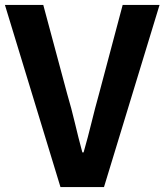

<svg xmlns="http://www.w3.org/2000/svg" viewBox="-25 -761 669 781"><path d="M221 0 -5 -741H151L248 -380Q266 -319 279.5 -261.5Q293 -204 310 -141H315Q333 -204 347 -261.5Q361 -319 378 -380L474 -741H624L398 0Z"/></svg>

Font: Noto Sans SC Thin
Style: Bold
Weight: 700
Version: Version 2.004-H2;hotconv 1.0.118;makeotfexe 2.5.65603